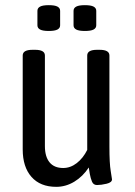

<svg xmlns="http://www.w3.org/2000/svg" viewBox="-20 -717 522 744"><path d="M68 -138V-502Q68 -524 106 -524H116Q154 -524 154 -502V-151Q154 -110 172 -88Q190 -66 225 -66Q253 -66 277.5 -85Q302 -104 318 -136V-502Q318 -524 356 -524H366Q404 -524 404 -502V-149Q404 -84 409 -54.5Q414 -25 414 -22Q414 -10 393 -5Q372 0 356 0Q342 0 336.5 -13Q331 -26 328 -43Q325 -60 324 -68Q301 -33 268 -13Q235 7 198 7Q136 7 102 -31.5Q68 -70 68 -138ZM125 -619V-675Q125 -686 135.5 -691.5Q146 -697 169 -697Q192 -697 202.5 -691.5Q213 -686 213 -675V-619Q213 -608 202.5 -602.5Q192 -597 169 -597Q146 -597 135.5 -602.5Q125 -608 125 -619ZM265 -619V-675Q265 -686 275.5 -691.5Q286 -697 309 -697Q332 -697 342.5 -691.5Q353 -686 353 -675V-619Q353 -608 342.5 -602.5Q332 -597 309 -597Q286 -597 275.5 -602.5Q265 -608 265 -619Z"/></svg>

Font: Asap Condensed
Style: Regular
Weight: 400
Designer: Pablo Cosgaya
Foundry: Omnibus-Type
Version: Version 1.010; ttfautohint (v1.8)